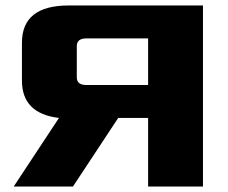

<svg xmlns="http://www.w3.org/2000/svg" viewBox="-20 -680 830 700"><path d="M30 0 195 -250Q60 -266 60 -386V-524Q60 -660 230 -660H720V0H520V-250H411L246 0ZM260 -398Q260 -370 295 -370H520V-540H295Q260 -540 260 -512Z"/></svg>

Font: Xolonium
Style: Bold
Weight: 700
Designer: Severin Meyer
Version: Version 4.2